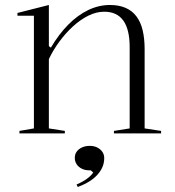

<svg xmlns="http://www.w3.org/2000/svg" viewBox="-20 -535 700 770"><path d="M626 -10V0H437V-10L500 -20V-346Q500 -417 474.5 -452.5Q449 -488 398 -488Q366 -488 334 -472Q302 -456 272.5 -429Q243 -402 218 -368Q193 -334 176 -298V-20L240 -10V0H58V-10L116 -20V-472H50V-483L176 -515V-350L184 -344Q216 -398 253.5 -436Q291 -474 333.5 -494.5Q376 -515 421 -515Q457 -515 483.5 -503.5Q510 -492 527 -469.5Q544 -447 552 -414Q560 -381 560 -338V-20ZM292 215 287 205Q301 199 314 191.5Q327 184 337.5 175Q348 166 354 157L344 148H337Q321 148 308 141.5Q295 135 287.5 124Q280 113 280 98Q280 83 288 72.5Q296 62 309.5 56Q323 50 340 50Q357 50 370 56.5Q383 63 390.5 74Q398 85 398 99Q398 118 391 134.5Q384 151 370.5 166Q357 181 337.5 193Q318 205 292 215Z"/></svg>

Font: Kalnia Light
Style: Regular
Weight: 300
Designer: Frida Medrano
Foundry: Frida Medrano
Version: Version 1.105